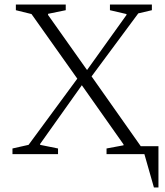

<svg xmlns="http://www.w3.org/2000/svg" viewBox="-20 -680 729 847"><path d="M35 0V-25L106 -41L321 -333L119 -618L50 -635V-660H270V-635L192 -619V-614L364 -371L538 -614V-618L465 -635V-660H650V-635L590 -621L384 -343L601 -35H679V147H659L617 0H450V-25L525 -39V-43L341 -304L157 -45V-41L236 -25V0Z"/></svg>

Font: Spectral SC ExtraLight
Style: Regular
Weight: 275
Designer: Jean-Baptiste Levee
Foundry: Production Type
Version: Version 2.001